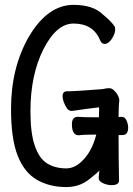

<svg xmlns="http://www.w3.org/2000/svg" viewBox="-20 -739 542 782"><path d="M250 22.9Q182.1 22.9 130.6 -6.6Q79.1 -36.1 52 -105Q24.9 -173.8 24.9 -294.9Q24.9 -462.9 97.2 -588.9Q173.8 -719.2 279.8 -719.2Q359.9 -719.2 399.9 -679.2Q436 -649.9 448.2 -628.9L449.2 -618.2Q449.2 -602.1 435.5 -581.1Q421.9 -560.1 405.8 -560.1Q394 -560.1 388.2 -574.2Q359.9 -643.1 279.8 -643.1Q210 -643.1 157 -538.6Q104 -434.1 104 -285.2Q104 -195.8 122.1 -144.3Q140.1 -92.8 172.6 -73Q205.1 -53.2 250 -53.2Q282.2 -53.2 311 -80.1Q354 -119.1 372.1 -190.9Q318.8 -190.9 300.8 -188Q272.9 -188 272.9 -232.9Q272.9 -263.2 296.9 -263.2Q317.9 -261.2 382.8 -261.2Q383.8 -274.9 383.8 -295.9L382.8 -301.8Q332 -295.9 272.9 -287.1Q259.8 -287.1 252.4 -298.1Q245.1 -309.1 240 -322.5Q234.9 -335.9 234.9 -347.2Q234.9 -367.2 252.9 -367.2Q287.1 -367.2 397.9 -376Q413.1 -379.9 424.8 -379.9Q435.1 -379.9 444.6 -370.8Q454.1 -361.8 460 -350.8Q465.8 -339.8 465.8 -331.1Q465.8 -324.2 464.8 -320.6Q463.9 -316.9 462.9 -262.2L475.1 -263.2Q488.8 -263.2 495.4 -248Q502 -232.9 502 -219.2Q502 -189 479 -189H462.9Q462.9 -100.1 464.8 -3.9Q464.8 15.1 434.1 15.1Q417 15.1 399.4 7.1Q381.8 -1 381.8 -14.2L384.8 -44.9Q382.8 -40 343 -8.5Q303.2 22.9 250 22.9Z"/></svg>

Font: LXGW WenKai Mono GB Screen
Style: Regular
Weight: 400
Monospace: yes
Designer: LXGW / Fontworks Inc.
Foundry: LXGW / Fontworks Inc.
Version: Version 1.510;January 18,2025